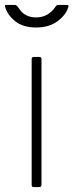

<svg xmlns="http://www.w3.org/2000/svg" viewBox="-38 -762 299 782"><path d="M131 -12Q131 -5 129 -2.5Q127 0 119 0H102Q95 0 93 -2Q91 -4 91 -10V-520Q91 -526 93 -528Q95 -530 100 -530H122Q127 -530 129 -528Q131 -526 131 -520ZM240 -733Q232 -703 197.5 -676.5Q163 -650 109 -650Q56 -650 24 -675.5Q-8 -701 -17 -734Q-20 -742 -13 -742H22Q26 -742 28.5 -740Q31 -738 34 -735Q36 -733 44.5 -720.5Q53 -708 70 -699.5Q87 -691 109 -691Q159 -691 189 -736Q193 -742 198 -742H233Q239 -742 240.5 -740Q242 -738 240 -733Z"/></svg>

Font: Libre Franklin Thin
Style: Regular
Weight: 250
Designer: Pablo Impallari, Rodrigo Fuenzalida
Foundry: Impallari Type
Version: Version 1.002; ttfautohint (v1.5)